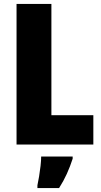

<svg xmlns="http://www.w3.org/2000/svg" viewBox="-20 -734 514 975"><path d="M64 0V-714H241V-149H454V0ZM349 72Q336 112 319.5 148.5Q303 185 280 221H170V207Q174 189 178.5 162Q183 135 186 108Q189 81 189 61H349Z"/></svg>

Font: Noto Sans Telugu Condensed Black
Style: Regular
Weight: 900
Width: 3
Designer: Jelle Bosma - Monotype Design Team
Foundry: Monotype Imaging Inc.
Version: Version 2.005; ttfautohint (v1.8.4.7-5d5b)